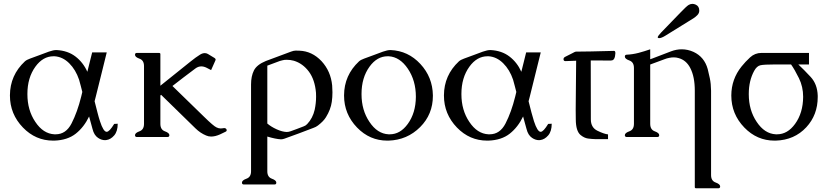

<svg xmlns="http://www.w3.org/2000/svg" viewBox="-20 -720 4344 1009"><path d="M276.9 -457Q335.9 -454.1 376.5 -423.1Q417 -392.1 439 -342.8Q446.3 -372.1 452.4 -396.7Q458.5 -421.4 464.4 -444.8H541Q530.3 -401.4 519.8 -358.9Q509.3 -316.4 483.4 -212.4Q479.5 -195.8 477.1 -188Q485.4 -155.8 492.2 -128.9Q499 -102.1 505.4 -83Q523.4 -27.3 540.5 -27.3H541Q555.2 -27.8 580.1 -68.8L598.6 -69.8Q598.6 -29.8 580.1 -8.3Q561.5 13.2 538.1 16.1Q534.7 16.6 531.7 16.6Q513.2 16.6 495.1 4.4Q474.1 -9.8 466.3 -42Q462.4 -56.6 457.8 -73Q453.1 -89.4 448.2 -107.9Q421.4 -51.8 378.2 -17.6Q335 16.6 265.6 19H259.3Q167 19 100.6 -49.8Q32.2 -120.6 32.2 -217.8V-219.2Q32.7 -324.7 110.8 -397.5Q120.1 -405.8 137.9 -412.1Q155.8 -418.5 190.9 -431.6Q211.4 -439.5 236.8 -448.7Q260.7 -457 275.4 -457ZM412.6 -236.8Q408.2 -253.4 404.1 -270Q399.9 -286.6 395.5 -301.3Q377.9 -353.5 343.8 -387.5Q309.6 -421.4 267.1 -424.3H261.2Q205.6 -424.3 166 -369.6Q124 -311.5 124 -226.6V-224.6Q124 -141.1 165.5 -79.6Q207 -17.1 266.1 -14.2H272.5Q326.7 -14.2 356 -71.3Q386.7 -131.3 406.7 -212.4Q410.6 -229 412.6 -236.8Z M822.8 -69.3Q822.8 -38.6 846.4 -30Q870.1 -21.5 870.1 -9.8Q870.1 0 859.9 0H699.2Q689.5 0 689.5 -9.8Q689.5 -21.5 713.1 -30Q736.8 -38.6 736.8 -69.3V-372.6Q736.8 -403.3 713.1 -411.6Q689.5 -419.9 689.5 -432.1Q689.5 -441.9 699.2 -441.9H814.5Q822.8 -441.9 822.8 -436V-269.5L980.5 -396Q1009.3 -419.4 1031.7 -433.1Q1044.4 -440.9 1056.2 -440.9Q1064.5 -440.9 1072.3 -436.5L1107.9 -415Q1113.3 -411.1 1113.3 -406.7Q1113.3 -404.3 1111.8 -401.9L1089.4 -351.6L1065.9 -363.8Q1051.3 -371.1 1038.1 -371.1Q1022 -371.1 1007.8 -360.8Q942.9 -312.5 886.2 -268.1L1051.8 -106.9Q1102.5 -57.1 1118.2 -50.3Q1128.9 -44.9 1140.6 -44.9Q1145.5 -44.9 1150.4 -45.9Q1154.3 -46.9 1157.7 -46.9Q1167 -46.9 1170.4 -40Q1171.4 -37.6 1171.4 -35.2Q1171.4 -30.8 1166.5 -28.3L1136.2 -13.7Q1110.8 -2.4 1089.8 -2.4Q1075.7 -2.4 1063.5 -7.8Q1032.7 -20.5 1007.3 -45.4L826.7 -221.7L822.8 -218.3Z M1384.8 180.2Q1384.8 210.4 1408.4 219Q1432.1 227.5 1432.1 239.7Q1432.1 249.5 1422.4 249.5H1261.7Q1251.5 249.5 1251.5 239.7Q1251.5 227.5 1275.4 219Q1299.3 210.4 1299.3 180.2V-275.9Q1299.3 -319.8 1314.5 -349.9Q1329.6 -379.9 1377 -399.4L1384.8 -402.3L1509.3 -448.7Q1523.4 -454.1 1534.2 -454.1Q1546.4 -454.1 1553.7 -453.6Q1620.1 -451.2 1669.9 -398.4Q1718.3 -345.7 1725.6 -271Q1727.1 -252.4 1727.1 -234.9Q1727.1 -208.5 1723.6 -184.6Q1717.8 -144 1692.9 -104Q1680.2 -83 1650.9 -60.5Q1640.1 -52.2 1627 -47.9Q1588.9 -33.2 1550.8 -19Q1512.7 -4.9 1474.6 8.8Q1464.8 12.2 1456.5 12.2Q1428.2 10.7 1384.8 -2.4ZM1384.8 -375V-70.8Q1404.8 -53.7 1433.8 -40.5Q1462.9 -27.3 1486.3 -26.4Q1496.6 -26.4 1507.3 -30.3Q1523.9 -36.1 1540.8 -42.5Q1557.6 -48.8 1575.2 -55.7Q1585.9 -59.1 1594.2 -67.9Q1623.5 -98.6 1633.8 -143.6Q1641.1 -178.2 1641.1 -212.4Q1641.1 -222.7 1640.6 -232.4Q1634.8 -300.8 1603.5 -343.3Q1571.3 -386.7 1523.9 -400.9Q1505.9 -405.8 1486.8 -405.8Q1481 -405.8 1475.1 -405.3Q1465.3 -403.8 1450.2 -399.4Q1440.4 -395.5 1420.2 -388.2Q1399.9 -380.9 1384.8 -375Z M2032.7 -457Q2125 -453.1 2189.2 -383.8Q2253.4 -314.5 2254.9 -219.2V-216.3Q2254.9 -119.1 2188 -52.2Q2119.6 16.1 2021.5 19H2015.1Q1922.9 19 1856.4 -49.8Q1788.1 -120.6 1788.1 -217.8V-219.2Q1788.6 -324.7 1866.7 -397.5Q1876 -405.8 1893.8 -412.1Q1911.6 -418.5 1946.8 -431.6Q1967.3 -439.5 1992.7 -448.7Q2016.6 -457 2031.2 -457ZM2022.9 -424.3H2017.1Q1961.4 -424.3 1921.9 -369.6Q1879.9 -311.5 1879.9 -226.6V-224.6Q1879.9 -141.1 1921.4 -79.6Q1962.9 -17.1 2022 -14.2H2028.3Q2083.5 -14.2 2123 -68.8Q2165 -126.5 2165.5 -211.4Q2165.5 -296.4 2123.5 -358.6Q2081.5 -420.9 2022.9 -424.3Z M2557.6 -457Q2616.7 -454.1 2657.2 -423.1Q2697.8 -392.1 2719.7 -342.8Q2727.1 -372.1 2733.2 -396.7Q2739.3 -421.4 2745.1 -444.8H2821.8Q2811 -401.4 2800.5 -358.9Q2790 -316.4 2764.2 -212.4Q2760.3 -195.8 2757.8 -188Q2766.1 -155.8 2772.9 -128.9Q2779.8 -102.1 2786.1 -83Q2804.2 -27.3 2821.3 -27.3H2821.8Q2835.9 -27.8 2860.8 -68.8L2879.4 -69.8Q2879.4 -29.8 2860.8 -8.3Q2842.3 13.2 2818.8 16.1Q2815.4 16.6 2812.5 16.6Q2793.9 16.6 2775.9 4.4Q2754.9 -9.8 2747.1 -42Q2743.2 -56.6 2738.5 -73Q2733.9 -89.4 2729 -107.9Q2702.1 -51.8 2658.9 -17.6Q2615.7 16.6 2546.4 19H2540Q2447.8 19 2381.3 -49.8Q2313 -120.6 2313 -217.8V-219.2Q2313.5 -324.7 2391.6 -397.5Q2400.9 -405.8 2418.7 -412.1Q2436.5 -418.5 2471.7 -431.6Q2492.2 -439.5 2517.6 -448.7Q2541.5 -457 2556.2 -457ZM2693.4 -236.8Q2689 -253.4 2684.8 -270Q2680.7 -286.6 2676.3 -301.3Q2658.7 -353.5 2624.5 -387.5Q2590.3 -421.4 2547.9 -424.3H2542Q2486.3 -424.3 2446.8 -369.6Q2404.8 -311.5 2404.8 -226.6V-224.6Q2404.8 -141.1 2446.3 -79.6Q2487.8 -17.1 2546.9 -14.2H2553.2Q2607.4 -14.2 2636.7 -71.3Q2667.5 -131.3 2687.5 -212.4Q2691.4 -229 2693.4 -236.8Z M3084.5 -402.3 3085 -92.8Q3085 -49.8 3119.4 -33Q3153.8 -16.1 3175.3 -13.7V11.2H3109.4Q3090.8 10.7 3070.6 8.1Q3050.3 5.4 3030.8 -10.7Q3006.3 -31.2 3005.9 -92.3Q3005.4 -118.7 3005.4 -142.1Q3005.4 -173.3 3005.9 -199.7L3007.8 -400.9Q2971.7 -399.9 2953.6 -398.9H2951.2Q2941.9 -398.9 2941.4 -408.2V-409.2Q2941.4 -417 2950.2 -421.4Q2959.5 -425.3 2989.7 -441.4Q2995.6 -444.3 2998 -445.8Q3003.9 -448.7 3007.8 -448.7L3085.9 -449.7L3206.5 -452.6H3207Q3213.9 -452.6 3213.9 -440.4Q3213.9 -434.1 3211.9 -423.8Q3208 -401.9 3190.4 -401.9Z M3477.1 -532.7Q3456.1 -519.5 3443.4 -519.5Q3441.9 -519.5 3440.9 -520Q3436.5 -520.5 3436.5 -523.9Q3436.5 -530.3 3453.6 -548.3L3512.2 -608.9Q3524.4 -621.1 3555.7 -653.8Q3586.9 -686.5 3598.6 -693.8Q3608.4 -699.7 3618.7 -699.7Q3627 -699.7 3635.7 -695.8Q3654.8 -687.5 3654.8 -664.1Q3654.8 -650.9 3644.8 -640.6Q3634.8 -630.4 3624.5 -624ZM3397 -408.7 3408.2 -412.6 3506.3 -450.2Q3534.7 -460.9 3562.5 -460.9Q3594.2 -460.9 3624.5 -447.3Q3681.6 -420.9 3699.2 -356.9Q3704.6 -336.4 3710.4 -308.3Q3716.3 -280.3 3716.8 -243.7V200.2Q3716.8 230.5 3740.7 239Q3764.6 247.6 3764.6 259.8Q3764.6 269.5 3754.4 269.5H3639.2Q3631.3 269.5 3631.3 263.7V-243.7Q3631.3 -316.9 3607.4 -362.8Q3585.9 -404.3 3545.4 -415Q3534.2 -418.5 3520.5 -418.5Q3509.3 -418.5 3497.1 -416Q3483.9 -413.6 3471.9 -408.7Q3460 -403.8 3446.8 -399.4L3408.7 -385.3L3397 -380.9V-69.3Q3397 -38.6 3420.7 -30Q3444.3 -21.5 3444.3 -9.8Q3444.3 0 3434.6 0H3273.9Q3263.7 0 3263.7 -9.8Q3263.7 -21.5 3287.6 -30Q3311.5 -38.6 3311.5 -69.3V-362.8Q3311.5 -393.6 3287.6 -402.1Q3263.7 -410.6 3263.7 -422.4Q3263.7 -432.6 3273.9 -432.6Q3305.2 -434.1 3335.7 -442.1Q3366.2 -450.2 3397 -460.9Z M4053.2 -381.3Q3994.6 -381.3 3975.8 -377Q3957 -372.6 3943.4 -347.7Q3915 -295.9 3915 -226.6V-224.6Q3915 -141.1 3956.5 -79.6Q3998 -17.1 4057.1 -14.2H4063.5Q4118.7 -14.2 4158.2 -68.8Q4200.2 -126.5 4200.7 -211.4Q4200.7 -264.2 4178.5 -309.3Q4156.2 -354.5 4137.2 -381.3ZM4231.4 -441.9V-381.3H4175.3Q4204.6 -354 4240 -315.9Q4275.4 -277.8 4277.3 -217.3V-210Q4277.3 -116.2 4217.3 -51.3Q4154.8 16.1 4056.6 19H4050.3Q3958 19 3891.6 -49.8Q3823.2 -120.6 3823.2 -217.8V-219.2Q3823.7 -304.2 3877 -370.6Q3896.5 -395 3921.9 -418.5Q3947.3 -441.9 3981.9 -441.9Z"/></svg>

Font: Caudex
Style: Regular
Weight: 400
Version: Version 1.01